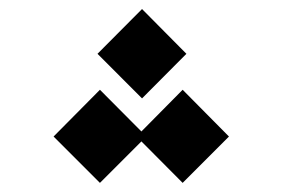

<svg xmlns="http://www.w3.org/2000/svg" viewBox="-20 -854 626 425"><path d="M384.3 -449.2 486.8 -551.8 384.3 -655.3 293 -563 201.2 -655.3 98.6 -551.8 201.2 -449.2 293 -541ZM294.4 -636.2 392.6 -734.9 294.4 -834 195.8 -734.9Z"/></svg>

Font: Cascadia Mono PL SemiLight
Style: Regular
Weight: 350
Monospace: yes
Designer: Aaron Bell
Foundry: Saja Typeworks
Version: Version 2404.023